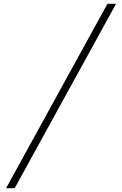

<svg xmlns="http://www.w3.org/2000/svg" viewBox="-20 -843 640 1006"><path d="M12 143 543 -823H588L57 143Z"/></svg>

Font: Iosevka SS04 XLt Ex
Style: Italic
Weight: 200
Width: 7
Italic angle: -9°
Monospace: yes
Designer: Belleve Invis
Foundry: Belleve Invis
Version: Version 19.0.0; ttfautohint (v1.8.4)